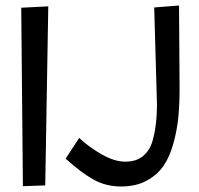

<svg xmlns="http://www.w3.org/2000/svg" viewBox="-20 -675 722 696"><path d="M57 -647 155 -652 144 -3 63 0ZM549 -297 539 -648 629 -655Q631 -411 631 -354Q631 -297 626.5 -250.5Q622 -204 608.5 -155Q595 -106 572.5 -73.5Q550 -41 511.5 -20Q473 1 418.5 1Q364 1 319 -24Q274 -49 218 -100L267 -175Q302 -142 348.5 -115.5Q395 -89 434 -89Q473 -89 497 -108Q521 -127 532 -161Q549 -218 549 -297Z"/></svg>

Font: Fresca
Style: Regular
Weight: 400
Designer: Iván Moreno
Foundry: Fontstage
Version: Version 1.001